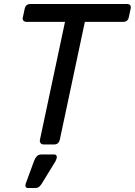

<svg xmlns="http://www.w3.org/2000/svg" viewBox="-20 -720 672 957"><path d="M198 0Q188 0 182.5 -6.5Q177 -13 179 -23L304 -611H112Q102 -611 96.5 -617.5Q91 -624 94 -634L103 -676Q108 -700 131 -700H613Q636 -700 631 -676L622 -634Q617 -611 594 -611H403L278 -23Q272 0 250 0ZM119 217Q111 217 108 211Q105 205 108 196L151 79Q156 67 164 58.5Q172 50 186 50H251Q258 50 261 55Q264 60 263 66Q261 74 257 83L189 194Q183 204 175.5 210.5Q168 217 156 217Z"/></svg>

Font: Lubike
Style: Italic
Weight: 400
Italic angle: -12°
Foundry: Honoka55
Version: Version 1.000;July 22, 2022;FontCreator 14.0.0.2862 64-bit